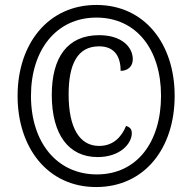

<svg xmlns="http://www.w3.org/2000/svg" viewBox="-20 -745 776 775"><path d="M368 10C563 10 685 -146 685 -358C685 -568 564 -725 369 -725C174 -725 51 -568 51 -358C51 -149 172 10 368 10ZM371 -41C210 -41 105 -170 105 -358C105 -543 207 -674 369 -674C531 -674 630 -545 630 -358C630 -172 533 -41 371 -41ZM374 -111C466 -111 512 -166 512 -207C512 -224 505 -231 489 -237C471 -193 438 -156 380 -156C301 -156 257 -229 257 -364C257 -485 292 -558 380 -558C448 -558 467 -509 467 -459C494 -459 516 -475 516 -506C516 -553 474 -603 380 -603C252 -603 189 -513 189 -362C189 -202 257 -111 374 -111Z"/></svg>

Font: Noto Serif Armenian Condensed
Style: Bold
Weight: 700
Width: 3
Designer: Monotype Design Team
Foundry: Monotype Imaging Inc.
Version: Version 2.008